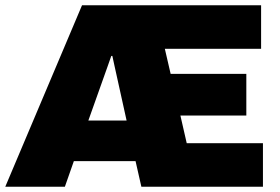

<svg xmlns="http://www.w3.org/2000/svg" viewBox="-20 -708 1060 728"><path d="M0 0H226L260 -97H494L516 0H977V-165H688L664 -270H914V-428H627L605 -523H970V-688H291ZM315 -251 389 -459C393 -471 398 -484 402 -496H406C409 -484 411 -471 414 -459L460 -251Z"/></svg>

Font: Archivo Black
Style: Regular
Weight: 900
Designer: Hector Gatti
Foundry: Omnibus-Type
Version: Version 2.001